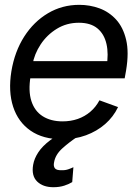

<svg xmlns="http://www.w3.org/2000/svg" viewBox="-20 -573 576 806"><path d="M240.7 11.7Q160.6 11.7 108.4 -24.4Q56.2 -60.5 35.2 -124.8Q14.2 -189 27.8 -273.9Q41.5 -356.4 81.5 -419.2Q121.6 -481.9 181.2 -517.3Q240.7 -552.7 313 -552.7Q356.9 -552.7 397.2 -538.1Q437.5 -523.4 467.3 -491Q497.1 -458.5 509.5 -406Q522 -353.5 509.3 -277.3L503.4 -244.1H82.5L94.7 -316.4H470.7L427.2 -292Q436.5 -346.7 427 -388.4Q417.5 -430.2 388.9 -453.9Q360.4 -477.5 311 -477.5Q259.8 -477.5 218.5 -452.1Q177.2 -426.8 150.6 -386.5Q124 -346.2 116.2 -300.8L108.4 -252.9Q98.1 -190.9 111.8 -148.7Q125.5 -106.4 159.4 -85Q193.4 -63.5 242.7 -63.5Q276.9 -63.5 306.4 -73.7Q335.9 -84 359.1 -103.8Q382.3 -123.5 397.5 -151.9L475.6 -123.5Q456.1 -82.5 421.4 -52.2Q386.7 -22 340.8 -5.1Q294.9 11.7 240.7 11.7ZM204.1 212.9Q160.6 212.9 136 189Q111.3 165 119.1 119.1Q123.5 92.8 140.6 66.7Q157.7 40.5 190.4 15.9Q223.1 -8.8 273.4 -30.3L306.6 0Q271 23.4 241.7 49.8Q212.4 76.2 207 108.4Q203.6 124 210.2 133.1Q216.8 142.1 238.3 141.6Q253.9 142.1 266.6 137.7Q279.3 133.3 288.1 128.9L283.2 191.4Q271 199.2 250.5 206.1Q230 212.9 204.1 212.9Z"/></svg>

Font: Inter Tight
Style: Italic
Weight: 400
Italic angle: -9.39999°
Designer: Rasmus Andersson
Foundry: rsms
Version: Version 3.002